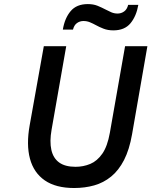

<svg xmlns="http://www.w3.org/2000/svg" viewBox="-20 -932 760 964"><path d="M352 12Q260.5 12 205 -26.2Q149.5 -64.5 130.5 -135Q111.5 -205.5 129 -303L200 -700H312.5L239 -281Q228.5 -221.5 237.8 -179.8Q247 -138 277 -116.2Q307 -94.5 359 -94.5Q398.5 -94.5 433.2 -109Q468 -123.5 493.8 -160.5Q519.5 -197.5 531.5 -265L608 -700H720L643 -257.5Q629.5 -180.5 602.8 -128.5Q576 -76.5 538 -45.5Q500 -14.5 453 -1.2Q406 12 352 12ZM549 -779.5Q521.5 -779.5 499.8 -788Q478 -796.5 461 -806Q447.5 -813.5 432 -820Q416.5 -826.5 399 -826.5Q381 -826.5 366.5 -816.2Q352 -806 346.5 -783.5H295.5Q305 -841 334.8 -876.2Q364.5 -911.5 421 -911.5Q449 -911.5 470.2 -902.8Q491.5 -894 509.5 -884.5Q523.5 -877 538.5 -870.5Q553.5 -864 570.5 -864Q588.5 -864 603.2 -874.5Q618 -885 623.5 -907.5H674.5Q664.5 -850.5 635 -815Q605.5 -779.5 549 -779.5Z"/></svg>

Font: Overpass SemiBold
Style: Italic
Weight: 600
Italic angle: -10°
Designer: Delve Withrington, Dave Bailey, Thomas Jockin
Foundry: Delve Fonts LLC
Version: Version 4.000